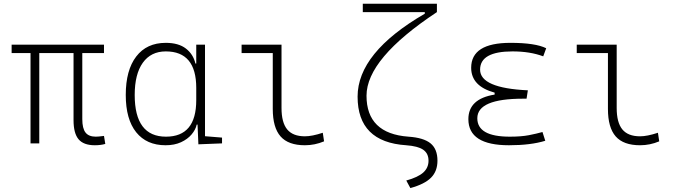

<svg xmlns="http://www.w3.org/2000/svg" viewBox="-20 -752 3556 1007"><path d="M477.5 9.8Q418.5 9.8 392.1 -21.5Q365.7 -52.7 365.7 -122.1V-473.6H186V0H140.1V-473.6H41V-517.6H525.4V-473.6H411.6V-127Q411.6 -78.6 428.5 -56.9Q445.3 -35.2 482.4 -35.2Q488.8 -35.2 499 -36.1Q509.3 -37.1 525.4 -39.1L532.2 2.9Q507.8 9.8 477.5 9.8Z M848.6 9.8Q749 9.8 694.3 -58.3Q639.6 -126.5 639.6 -253.9Q639.6 -384.3 694.6 -455.8Q749.5 -527.3 849.6 -527.3Q916.5 -527.3 955.1 -497.3Q993.7 -467.3 1004.9 -418.9H1009.3V-517.6H1055.2V-37.6L1144.5 -30.3V0L1020.5 4.9L1016.1 -98.6H1011.7Q1005.9 -71.8 984.9 -46.9Q963.9 -22 929.4 -6.1Q895 9.8 848.6 9.8ZM1009.3 -226.6V-291Q1009.3 -482.4 849.6 -482.4Q771.5 -482.4 729 -422.9Q686.5 -363.3 686.5 -253.9Q686.5 -35.2 850.6 -35.2Q1009.3 -35.2 1009.3 -226.6Z M1579.1 9.8Q1492.2 9.8 1451.4 -36.6Q1410.6 -83 1410.6 -180.7V-473.6H1247.1V-517.6H1456.5V-185.5Q1456.5 -109.4 1486.3 -73.2Q1516.1 -37.1 1579.1 -37.1Q1616.7 -37.1 1672.9 -55.7L1679.7 -10.7Q1631.3 9.8 1579.1 9.8Z M2132.3 234.4 2110.8 194.8Q2172.4 177.7 2200 152.8Q2227.5 127.9 2227.5 90.8Q2227.5 52.7 2199.7 33.4Q2171.9 14.2 2110.4 9.8Q1855.5 -6.8 1855.5 -245.1Q1855.5 -475.6 2208 -680.2V-688.5H1882.8V-732.4H2271.5V-688.5Q1902.3 -444.3 1902.3 -250Q1902.3 -51.3 2122.1 -35.2Q2202.1 -29.8 2238.3 0Q2274.4 29.8 2274.4 90.8Q2274.4 146 2240.7 179.9Q2207 213.9 2132.3 234.4Z M2649.4 9.8Q2436.5 9.8 2436.5 -127Q2436.5 -233.9 2574.2 -255.9V-266.1Q2451.2 -299.8 2451.2 -396.5Q2451.2 -527.3 2657.2 -527.3Q2787.6 -527.3 2844.7 -499L2829.1 -456.5Q2760.3 -482.4 2668 -482.4Q2498 -482.4 2498 -386.7Q2498 -290 2748.5 -278.3L2741.7 -234.4H2723.6Q2483.4 -234.4 2483.4 -131.8Q2483.4 -35.2 2653.3 -35.2Q2713.9 -35.2 2753.9 -43Q2793.9 -50.8 2825.2 -59.6L2839.8 -13.7Q2763.7 9.8 2649.4 9.8Z M3336.9 9.8Q3250 9.8 3209.2 -36.6Q3168.5 -83 3168.5 -180.7V-473.6H3004.9V-517.6H3214.4V-185.5Q3214.4 -109.4 3244.1 -73.2Q3273.9 -37.1 3336.9 -37.1Q3374.5 -37.1 3430.7 -55.7L3437.5 -10.7Q3389.2 9.8 3336.9 9.8Z"/></svg>

Font: Cascadia Mono ExtraLight
Style: Regular
Weight: 200
Monospace: yes
Designer: Aaron Bell
Foundry: Saja Typeworks
Version: Version 2404.023; ttfautohint (v1.8.4)